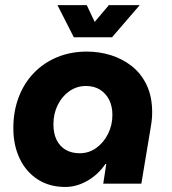

<svg xmlns="http://www.w3.org/2000/svg" viewBox="-20 -730 682 763"><path d="M239.7 13Q176.7 13 130.2 -16.8Q83.7 -46.7 58.3 -99.7Q33 -152.7 33 -220.7Q33 -287.7 54.2 -343.5Q75.3 -399.3 114.5 -440Q153.7 -480.7 207.3 -502.8Q261 -525 325.3 -525Q374.3 -525 420.7 -510.7Q467 -496.3 504.2 -466.8Q541.3 -437.3 563 -391.8Q584.7 -346.3 584.7 -283.3Q584.7 -269 583.3 -255.2Q582 -241.3 578.3 -220L541.7 0H390.3L402.3 -78.3H399Q369.7 -35.7 326.8 -11.3Q284 13 239.7 13ZM296.7 -121Q333.3 -121 362.5 -142Q391.7 -163 409.2 -197.7Q426.7 -232.3 426.7 -273.7Q426.7 -307 414.2 -332.5Q401.7 -358 378.2 -373.2Q354.7 -388.3 321 -388.3Q285.7 -388.3 256.2 -368Q226.7 -347.7 209.5 -313Q192.3 -278.3 192.3 -235.7Q192.3 -199.7 205 -174Q217.7 -148.3 241 -134.7Q264.3 -121 296.7 -121ZM273.3 -582 208.3 -709.7H324.7L356.3 -643L412.7 -709.7H535.3L425.3 -582Z"/></svg>

Font: MuseoModerno Thin
Style: Italic
Weight: 100
Italic angle: -9°
Designer: Pablo Cosgaya, Héctor Gatti, Marcela Romero, and the Authors of The MuseoModerno Project.
Foundry: Omnibus-Type Team
Version: Version 1.003